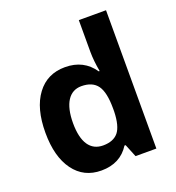

<svg xmlns="http://www.w3.org/2000/svg" viewBox="-138 -871 909 991"><g transform="rotate(-20 316.5 -375.0)"><path d="M251 9.8C320.3 9.8 372.1 -17.1 405.8 -70.8H412.1L440.9 0H555.2V-759.8H405.8V-585C405.8 -553.2 409.7 -516.6 417 -476.1H412.1C376 -529.3 323.7 -556.2 254.9 -556.2C189.5 -556.2 138.2 -531.2 101.1 -481.4C63.5 -431.2 44.9 -361.3 44.9 -272C44.9 -183.6 63.5 -114.7 100.1 -64.9C136.7 -15.1 187 9.8 251 9.8ZM303.2 -108.9C234.4 -108.9 195.8 -162.6 195.8 -270C195.8 -377.4 234.4 -435.1 300.8 -435.1C341.3 -435.1 371.1 -422.4 389.2 -397C407.2 -371.6 416 -329.6 416 -271V-254.9C414.6 -201.7 404.8 -164.1 387.2 -142.1C369.1 -120.1 341.3 -108.9 303.2 -108.9Z"/></g></svg>

Font: Samim
Style: Bold
Weight: 700
Foundry: DejaVu fonts team - Redesigned by Saber Rastikerdar
Version: Version 4.0.5